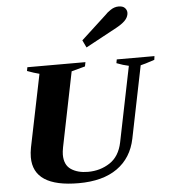

<svg xmlns="http://www.w3.org/2000/svg" viewBox="-65 -1069 997 1136"><g transform="rotate(-5 434.0 -500.5)"><path d="M451 -830 602 -969Q611 -980 634 -995.5Q657 -1011 682 -1011Q707 -1011 719 -998.5Q731 -986 731 -969Q731 -963 730 -960Q726 -939 708 -921.5Q690 -904 657 -886L472 -786ZM87 -167Q87 -194 93 -225L181 -655Q149 -663 109 -678L113 -700H458L453 -675L372 -653L282 -209Q277 -182 277 -166Q277 -105 316.5 -78.5Q356 -52 417 -52Q490 -52 547 -89.5Q604 -127 621 -209L712 -656Q678 -663 640 -678L644 -700H868L865 -678Q802 -657 782 -653L695 -225Q672 -112 586 -51Q500 10 356 10Q87 10 87 -167Z"/></g></svg>

Font: Trirong Black
Style: Italic
Weight: 900
Italic angle: -12°
Designer: Katatrad Team
Foundry: CadsonDemak
Version: Version 1.001